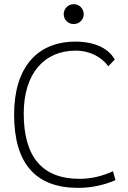

<svg xmlns="http://www.w3.org/2000/svg" viewBox="-20 -906 626 936"><path d="M360.4 9.8C423.3 9.8 484.4 -2.4 543 -27.8L530.8 -71.3C476.6 -46.4 423.3 -34.2 367.2 -34.2C187 -34.2 95.7 -140.1 95.7 -352.5C95.7 -548.3 195.8 -659.2 349.6 -659.2C414.1 -659.2 472.2 -631.3 507.8 -583L539.6 -615.7C508.8 -671.4 439 -703.1 348.6 -703.1C157.7 -703.1 48.8 -573.2 48.8 -347.7C48.8 -109.4 153.3 9.8 360.4 9.8ZM339.4 -788.6C366.2 -788.6 388.2 -810.1 388.2 -836.9C388.2 -863.8 366.2 -885.7 339.4 -885.7C312.5 -885.7 290.5 -863.8 290.5 -836.9C290.5 -810.1 312.5 -788.6 339.4 -788.6Z"/></svg>

Font: Cascadia Mono PL ExtraLight
Style: Regular
Weight: 200
Monospace: yes
Designer: Aaron Bell
Foundry: Saja Typeworks
Version: Version 2404.023